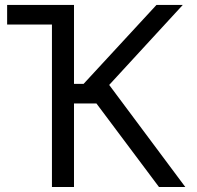

<svg xmlns="http://www.w3.org/2000/svg" viewBox="-20 -747 786 767"><path d="M365.1 -333.8H275.6V0H187.5V-649.1H8.5V-727.3H275.6V-411.9H313.9L605.1 -727.3H710.2L416.2 -407.7L720.2 0H615.1Z"/></svg>

Font: Fast_Sans-Dotted
Style: Regular
Weight: 400
Version: Version 3.018